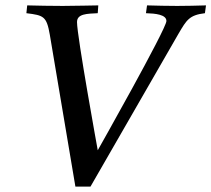

<svg xmlns="http://www.w3.org/2000/svg" viewBox="-20 -687 785 713"><path d="M78 -638C142 -630 153 -627 165 -558L260 6H316L643 -562C673 -613 683 -631 741 -638L745 -667C704 -666 679 -665 638 -665C606 -665 558 -666 526 -667L522 -638C557 -637 598 -633 598 -609C598 -580 343 -129 343 -129C343 -129 266 -552 266 -605C266 -636 303 -636 343 -638L345 -667C328 -667 262 -665 213 -665C164 -665 125 -666 81 -667Z"/></svg>

Font: KpRoman
Style: SemiboldItalic
Weight: 600
Italic angle: -11°
Version: Version 0.66